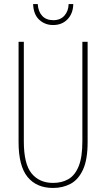

<svg xmlns="http://www.w3.org/2000/svg" viewBox="-20 -921 526 951"><path d="M414 -217Q414 -130 391 -80.5Q368 -31 329.5 -10.5Q291 10 243 10Q161 10 116.5 -44.5Q72 -99 72 -217V-714H98V-221Q98 -109 136.5 -62Q175 -15 243 -15Q286 -15 318.5 -33.5Q351 -52 369.5 -97Q388 -142 388 -221V-714H414ZM343 -901Q342 -854 314.5 -825.5Q287 -797 243 -797Q203 -797 174.5 -823Q146 -849 144 -901H167Q169 -864 189 -842.5Q209 -821 244 -821Q279 -821 299 -843.5Q319 -866 320 -901Z"/></svg>

Font: Noto Sans Lao Looped ExtraCondensed Thin
Style: Regular
Weight: 100
Width: 2
Designer: Mark Frömberg, Ben Mitchell
Foundry: The Fontpad Ltd
Version: Version 1.002; ttfautohint (v1.8.4.7-5d5b)